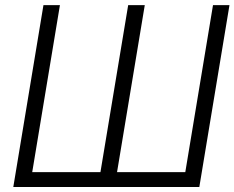

<svg xmlns="http://www.w3.org/2000/svg" viewBox="-20 -748 938 768"><path d="M153.8 -727.5H219.7L108.9 -59.6H381.8L492.7 -727.5H559.1L448.2 -59.6H721.2L832 -727.5H897.9L777.3 0H33.2Z"/></svg>

Font: Inter Display Light
Style: Italic
Weight: 300
Italic angle: -9.39999°
Designer: Rasmus Andersson
Foundry: rsms
Version: Version 4.000;git-a52131595